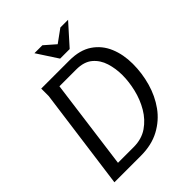

<svg xmlns="http://www.w3.org/2000/svg" viewBox="-250 -1043 1178 1178"><g transform="rotate(-45 339.5 -453.5)"><path d="M639 -434Q639 -353 617 -275.5Q595 -198 550.5 -136Q506 -74 437 -37Q368 0 275 0H45L134 -659V-724H378Q469 -724 526.5 -685Q584 -646 611.5 -580.5Q639 -515 639 -434ZM545 -430Q545 -487 529 -538.5Q513 -590 474.5 -622.5Q436 -655 369 -655H223L145 -69H281Q351 -69 401 -103.5Q451 -138 483 -192.5Q515 -247 530 -310Q545 -373 545 -430ZM398 -845 482 -906H549L429 -772H346L258 -907H327Z"/></g></svg>

Font: Rosario Light
Style: Italic
Weight: 300
Italic angle: -8.05°
Designer: Hector Gatti
Foundry: Omnibus Type
Version: Version 1.101; ttfautohint (v1.8.1.43-b0c9)